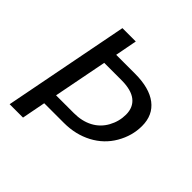

<svg xmlns="http://www.w3.org/2000/svg" viewBox="-173 -803 947 947"><g transform="rotate(45 300.0 -329.5)"><path d="M282.2 -124H145L121.1 0H27.8L155.8 -658.7H249L227.1 -543.9H358.4Q458.5 -543.9 512.2 -502.9Q565.9 -461.9 565.9 -385.7Q565.9 -317.4 529.8 -255.1Q493.7 -192.9 428.5 -158.4Q363.3 -124 282.2 -124ZM470.2 -369.6Q470.2 -419.9 436.3 -447Q402.3 -474.1 333.5 -474.1H213.4L158.7 -192.9H282.7Q339.4 -192.9 381.3 -215.1Q423.3 -237.3 446.8 -279.8Q470.2 -322.3 470.2 -369.6Z"/></g></svg>

Font: Liberation Mono
Style: Italic
Weight: 400
Italic angle: -12°
Monospace: yes
Designer: Steve Matteson
Foundry: Ascender Corporation
Version: Version 2.1.5